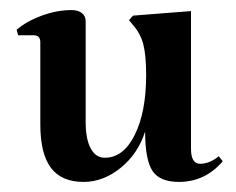

<svg xmlns="http://www.w3.org/2000/svg" viewBox="-20 -352 469 381"><path d="M146 9Q102 9 81 -19Q60 -47 60 -105V-268Q60 -282 47 -282H16L13 -293Q33 -310 63 -321Q93 -332 122 -332Q135 -332 142.5 -326Q150 -320 150 -310V-110Q150 -76 160 -57.5Q170 -39 188 -39Q225 -39 247.5 -84.5Q270 -130 270 -203Q270 -242 264.5 -263.5Q259 -285 245 -301L236 -312L244 -321L359 -330V-57Q359 -27 377 -27Q396 -27 414 -42L422 -32Q387 9 335 9Q297 9 282.5 -13Q268 -35 268 -91Q254 -47 219.5 -19Q185 9 146 9Z"/></svg>

Font: Katibeh
Style: Regular
Weight: 400
Designer: Arabic design by Kourosh Beigpour, Latin design by Eduardo Tunni, engineering by Lasse Fister
Version: Version 1.000